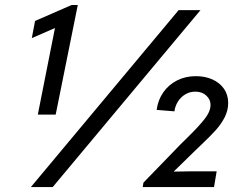

<svg xmlns="http://www.w3.org/2000/svg" viewBox="-20 -761 982 781"><path d="M203.6 -647 109.4 -606 122.6 -675.8 271.5 -740.7H296.4L206.5 -294.9H133.8ZM706.5 -719.7H795.4L194.3 0H105.5ZM563.5 -18.1 715.3 -174.8Q723.1 -183.1 742.2 -201.2Q786.6 -244.6 811.5 -275.9Q836.4 -307.1 836.4 -334.5Q836.4 -356.4 819.1 -372.3Q801.8 -388.2 774.4 -388.2Q752.4 -388.2 734.1 -377.4Q715.8 -366.7 704.1 -348.4Q692.4 -330.1 689.5 -308.1L617.2 -314Q622.6 -354.5 644.3 -385.5Q666 -416.5 700.2 -433.8Q734.4 -451.2 776.9 -451.2Q814 -451.2 843.8 -438Q873.5 -424.8 890.9 -400.1Q908.2 -375.5 908.2 -342.3Q908.2 -311.5 893.6 -283.2Q878.9 -254.9 856.7 -230.5Q834.5 -206.1 795.9 -169.4L773.4 -147.9L687.5 -64L686.5 -63L753.4 -64H861.3L850.6 0H560.5Z"/></svg>

Font: Reddit Sans Chocolate
Style: Italic
Weight: 400
Italic angle: -11.25°
Designer: Stephen Hutchings
Version: Version 1.013